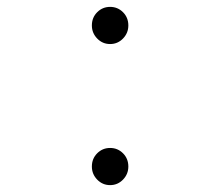

<svg xmlns="http://www.w3.org/2000/svg" viewBox="-20 -530 640 558"><path d="M300 8Q278 8 262.5 -8Q247 -24 247 -46Q247 -69 262.5 -84.5Q278 -100 300 -100Q322 -100 337.5 -84.5Q353 -69 353 -46Q353 -24 337.5 -8Q322 8 300 8ZM300 -402Q278 -402 262.5 -418Q247 -434 247 -456Q247 -479 262.5 -494.5Q278 -510 300 -510Q322 -510 337.5 -494.5Q353 -479 353 -456Q353 -434 337.5 -418Q322 -402 300 -402Z"/></svg>

Font: Red Hat Mono
Style: Regular
Weight: 300
Monospace: yes
Designer: Pentagram, MCKL
Foundry: Pentagram, MCKL
Version: Version 1.023